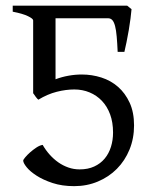

<svg xmlns="http://www.w3.org/2000/svg" viewBox="-20 -635 542 670"><path d="M447.8 -197.3Q447.8 -151.9 431.9 -113Q416 -74.2 387.9 -45.9Q359.9 -17.6 321.5 -1.5Q283.2 14.6 238.8 14.6Q196.8 14.6 163.6 3.7Q130.4 -7.3 107.7 -22Q85 -36.6 73 -51.5Q61 -66.4 61 -74.7Q61 -77.6 67.9 -85.9Q74.7 -94.2 85 -103.3Q95.2 -112.3 106.9 -120.1Q118.7 -127.9 128.9 -129.4Q139.2 -111.3 153.1 -95.7Q167 -80.1 183.3 -68.6Q199.7 -57.1 218.5 -50.5Q237.3 -43.9 257.8 -43.9Q287.1 -43.9 308.8 -54Q330.6 -64 345.2 -81.5Q359.9 -99.1 367.2 -122.6Q374.5 -146 374.5 -172.4Q374.5 -208 364.3 -235.8Q354 -263.7 335.7 -283Q317.4 -302.2 292.7 -312.5Q268.1 -322.8 239.3 -322.8Q210 -322.8 178 -314.7Q146 -306.6 113.8 -287.1Q110.4 -289.6 104.7 -297.1Q99.1 -304.7 96.7 -308.6L97.2 -309.1L95.7 -308.6V-564Q95.7 -569.8 77.6 -578.6Q59.6 -587.4 24.4 -594.2V-615.2H423.8L439 -603Q438 -590.3 435.5 -570.8Q433.1 -551.3 429.4 -530Q425.8 -508.8 421.6 -488.3Q417.5 -467.8 414.1 -454.1H390.6Q389.2 -485.4 387.2 -507.6Q385.3 -529.8 381.6 -543.9Q377.9 -558.1 372.1 -564.7Q366.2 -571.3 356.9 -571.3H173.8V-358.4Q195.8 -366.7 219 -370.8Q242.2 -375 265.6 -375Q300.8 -375 333.7 -364.5Q366.7 -354 391.8 -332Q417 -310.1 432.4 -276.6Q447.8 -243.2 447.8 -197.3Z"/></svg>

Font: Gentium
Style: Regular
Weight: 400
Designer: J. Victor Gaultney
Version: Version 1.03; 2011; OFL 1.1 release